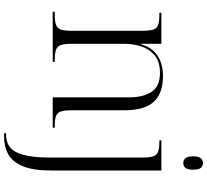

<svg xmlns="http://www.w3.org/2000/svg" viewBox="-57 -724 1021 947"><g transform="rotate(90 453.5 -250.5)"><path d="M784 -644Q770 -644 760.5 -654.5Q751 -665 751 -693Q751 -720 760.5 -730.5Q770 -741 784 -741Q799 -741 808 -730.5Q817 -720 817 -693Q817 -665 808 -654.5Q799 -644 784 -644ZM637 240V230H646Q681 230 706 211Q731 192 744 144Q757 96 757 9V-448Q757 -496 742 -511Q727 -526 682 -526H672V-536H821V8Q821 97 799.5 148Q778 199 740.5 219.5Q703 240 653 240ZM38 0V-10H52Q86 -10 103 -16.5Q120 -23 126 -41Q132 -59 132 -94V-443Q132 -495 117.5 -510.5Q103 -526 58 -526H43V-536H196V-435H198Q210 -477 235 -501Q260 -525 291 -534.5Q322 -544 353 -544Q441 -544 482.5 -498Q524 -452 524 -353V-94Q524 -59 529.5 -41Q535 -23 551.5 -16.5Q568 -10 600 -10H610V0H460V-380Q460 -446 433 -487.5Q406 -529 340 -529Q284 -529 253 -503Q222 -477 209 -436.5Q196 -396 196 -352V-94Q196 -59 202 -41Q208 -23 225 -16.5Q242 -10 275 -10H285V0Z"/></g></svg>

Font: Noto Serif Display Light
Style: Regular
Weight: 300
Designer: Monotype Design Team
Foundry: Monotype Imaging Inc.
Version: Version 2.009